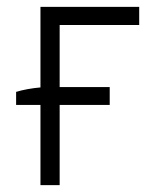

<svg xmlns="http://www.w3.org/2000/svg" viewBox="-20 -540 449 560"><path d="M98 0H154V-234H300V-286H154V-467H386V-520H98V-285C74 -283 46 -278 27 -272V-234H98Z"/></svg>

Font: Fixel Text Light
Style: Regular
Weight: 300
Width: 4
Designer: AlfaBravo + MacPaw
Foundry: Kyrylo Tkachov, Marchela Mozhyna, Serhii Makarenko, Maria Weinstein, Zakhar Kryvoshyya
Version: Version 1.211